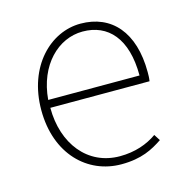

<svg xmlns="http://www.w3.org/2000/svg" viewBox="-81 -568 641 658"><g transform="rotate(-15 239.0 -239.0)"><path d="M272 12C344 12 384 -10 420 -34L406 -56C372 -32 328 -16 274 -16C160 -16 86 -110 86 -238H438C440 -250 440 -260 440 -270C440 -412 370 -490 260 -490C154 -490 54 -394 54 -238C54 -82 152 12 272 12ZM86 -266C96 -388 174 -462 260 -462C350 -462 410 -398 410 -266Z"/></g></svg>

Font: Source Sans Pro ExtraLight
Style: Regular
Weight: 200
Designer: Paul D. Hunt
Foundry: Adobe Systems Incorporated
Version: Version 3.006;hotconv 1.0.111;makeotfexe 2.5.65597